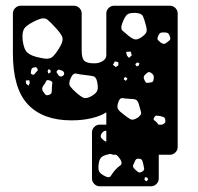

<svg xmlns="http://www.w3.org/2000/svg" viewBox="-20 -540 692 670"><path d="M507 110H328Q317 110 309 102Q301 94 301 83V-78Q301 -89 309 -97Q317 -105 328 -105H351V-148Q331 -135 299.5 -127.5Q268 -120 229 -120Q130 -120 77.5 -175.5Q25 -231 25 -354V-493Q25 -504 33 -512Q41 -520 52 -520H238Q249 -520 257 -512Q265 -504 265 -493V-364Q265 -337 274 -328Q283 -319 309 -319Q326 -319 338.5 -327Q351 -335 351 -347V-493Q351 -504 359 -512Q367 -520 378 -520H573Q584 -520 592 -512Q600 -504 600 -493V-27Q600 -16 592 -8Q584 0 573 0H534V83Q534 94 526 102Q518 110 507 110ZM453 -495Q430 -496 422 -487.5Q414 -479 406 -457Q400 -440 407.5 -433Q415 -426 430 -414Q443 -404 451 -402.5Q459 -401 472 -409Q487 -419 490.5 -427Q494 -435 489 -452Q484 -472 479 -483Q474 -494 453 -495ZM175 -442Q157 -462 145.5 -471.5Q134 -481 109 -470Q80 -457 68 -444.5Q56 -432 59 -400Q63 -367 76.5 -355.5Q90 -344 122 -338Q151 -331 163 -341.5Q175 -352 190 -378Q202 -399 197 -411.5Q192 -424 175 -442ZM550 -427Q541 -427 537.5 -423.5Q534 -420 531 -412Q528 -404 531 -400.5Q534 -397 540 -392Q546 -388 550 -387Q554 -386 560 -390Q568 -396 572 -399.5Q576 -403 573 -412Q570 -422 565.5 -424.5Q561 -427 550 -427ZM436 -360 420 -359 423 -346 430 -338 440 -347ZM393 -323 381 -326 374 -314 384 -306 393 -312ZM466 -320 458 -322 452 -316 457 -308 465 -312ZM110 -301Q107 -306 104 -305.5Q101 -305 96 -304Q90 -302 89 -295Q88 -289 87.5 -286Q87 -283 92 -280Q97 -278 99.5 -280.5Q102 -283 105 -287Q109 -291 111 -293.5Q113 -296 110 -301ZM156 -295 150 -299 146 -292 149 -283 157 -288ZM195 -294Q189 -296 186 -297Q183 -298 179 -293Q176 -289 178 -286.5Q180 -284 183 -279Q188 -272 194 -273Q204 -276 204 -283Q204 -291 195 -294ZM507 -286Q500 -290 496 -287.5Q492 -285 486 -279Q479 -273 483 -263Q486 -256 488.5 -253Q491 -250 497 -251Q506 -252 510.5 -253.5Q515 -255 516 -263Q520 -278 507 -286ZM279 -278Q259 -280 247 -283Q235 -286 227 -268Q218 -248 225 -238.5Q232 -229 248 -215Q263 -202 272.5 -198.5Q282 -195 300 -205Q317 -215 320 -225.5Q323 -236 319 -255Q315 -272 305.5 -274Q296 -276 279 -278ZM419 -271 413 -269 412 -263 419 -258 425 -265ZM154 -259Q143 -263 140.5 -256Q138 -249 131 -241Q124 -231 130 -221Q135 -214 138.5 -210Q142 -206 151 -209Q159 -212 160 -217Q161 -222 161 -231Q161 -242 162.5 -249Q164 -256 154 -259ZM82 -260 70 -259 71 -248 80 -241 84 -251ZM434 -195Q418 -196 408 -197.5Q398 -199 393 -184Q387 -167 392 -159Q397 -151 411 -141Q426 -129 435 -124Q444 -119 460 -129Q475 -139 472 -149.5Q469 -160 464 -178Q460 -190 453.5 -192.5Q447 -195 434 -195ZM539 -135Q531 -136 526.5 -136.5Q522 -137 518 -130Q514 -123 518.5 -120Q523 -117 528 -112Q528 -112 528.5 -111Q529 -110 533 -105H546Q552 -108 555 -111Q558 -114 557 -121Q556 -129 551.5 -131Q547 -133 539 -135ZM341 -51Q347 -46 351 -46V-84Q339 -84 333 -71Q330 -64 332.5 -60Q335 -56 341 -51ZM378 0Q372 0 366 -3Q365 -3 356 -1Q339 3 332.5 10Q326 17 324 35Q322 52 327 60Q332 68 349 76Q362 82 367 73.5Q372 65 381 54Q391 43 399.5 37.5Q408 32 401 18Q392 4 385 0ZM466 14Q457 13 454 17Q451 21 448 29Q444 36 444 40Q444 44 450 50Q457 57 462 60.5Q467 64 476 59Q484 54 483 48Q482 42 480 33Q478 24 476 19.5Q474 15 466 14ZM494 80 486 78 484 87 491 93 497 86Z"/></svg>

Font: Rubik Moonrocks
Style: Regular
Weight: 400
Designer: Hubert and Fischer, NaN
Foundry: Hubert and Fischer, NaN
Version: Version 2.200